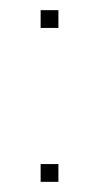

<svg xmlns="http://www.w3.org/2000/svg" viewBox="-20 -391 195 378"><path d="M60 -336V-371H95V-336ZM60 -33V-68H95V-33Z"/></svg>

Font: Kanit Thin
Style: Regular
Weight: 250
Designer: Katatrad Team
Foundry: CadsonDemak
Version: Version 2.000; ttfautohint (v1.8.3)